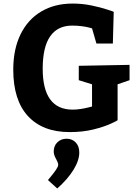

<svg xmlns="http://www.w3.org/2000/svg" viewBox="-20 -737 790 1089"><path d="M389.2 -591.8Q307.1 -591.8 264.6 -531Q222.2 -470.2 222.2 -347.2Q222.2 -115.2 392.1 -115.2Q415 -115.2 439.5 -119.1Q463.9 -123 480.5 -127.4Q497.1 -131.8 502 -132.8V-258.8L426.8 -282.2V-363.8L714.8 -369.1V-282.2L647 -258.8V-55.2Q647 -53.2 608.9 -35.6Q570.8 -18.1 510.5 -2.9Q450.2 12.2 375 12.2Q222.2 12.2 138.7 -78.4Q55.2 -168.9 55.2 -341.8Q55.2 -458 96.7 -542.5Q138.2 -627 214.1 -671.9Q290 -716.8 392.1 -716.8Q446.3 -716.8 497.6 -706.3Q548.8 -695.8 586.9 -683.3Q625 -670.9 625 -669.9L620.1 -490.2H526.9L502 -576.2Q498 -577.1 483.6 -581.1Q469.2 -585 443.6 -588.4Q418 -591.8 389.2 -591.8ZM357.9 49.8Q388.7 49.8 409.2 70.8Q429.7 91.8 429.7 127.9Q429.7 172.9 396.7 226.3Q363.8 279.8 304.7 332L252 284.2Q255.9 279.3 269.8 262.7Q283.7 246.1 296.9 227.1Q310.1 208 310.1 198.2Q310.1 190.4 306.4 182.1Q302.7 173.8 298.8 166Q284.7 142.1 284.7 123Q284.7 89.8 305.7 69.8Q326.7 49.8 357.9 49.8Z"/></svg>

Font: Kadwa
Style: Bold
Weight: 700
Designer: Sol Matas
Foundry: Sol Matas
Version: Version 1.001;PS 001.000;hotconv 1.0.70;makeotf.lib2.5.58329